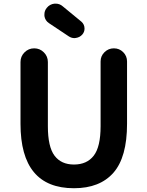

<svg xmlns="http://www.w3.org/2000/svg" viewBox="-20 -1000 787 1028"><path d="M376 7.8Q89.8 7.8 89.8 -336.9V-668Q89.8 -698.2 111.3 -719.7Q132.8 -741.2 163.1 -741.2Q193.4 -741.2 214.8 -719.7Q236.3 -698.2 236.3 -668V-324.2Q236.3 -213.9 272 -166.5Q307.6 -119.1 376 -119.1Q445.3 -119.1 481.9 -166.5Q518.6 -213.9 518.6 -324.2V-670.9Q518.6 -700.2 539.6 -720.7Q560.5 -741.2 589.8 -741.2Q619.1 -741.2 639.6 -720.7Q660.2 -700.2 660.2 -670.9V-336.9Q660.2 -158.2 587.4 -75.2Q514.6 7.8 376 7.8ZM420.9 -815.4Q407.2 -799.8 386.7 -796.9Q381.8 -795.9 378.9 -795.9Q362.3 -795.9 347.7 -805.7L242.2 -876Q221.7 -889.6 217.8 -914.1Q217.8 -918.9 217.8 -923.8Q217.8 -942.4 230.5 -958Q246.1 -977.5 271.5 -980.5Q275.4 -980.5 278.3 -980.5Q299.8 -980.5 316.4 -965.8L416 -883.8Q432.6 -869.1 432.6 -846.7Q432.6 -829.1 420.9 -815.4Z"/></svg>

Font: Gen Jyuu GothicX Bold
Style: Bold
Weight: 700
Designer: Ryoko NISHIZUKA (kana &amp; ideographs); Paul D. Hunt (Latin, Greek &amp; Cyrillic); Wenlong ZHANG (bopomofo); Sandoll C
Version: Version 1.058.20140828